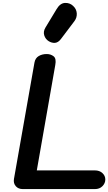

<svg xmlns="http://www.w3.org/2000/svg" viewBox="-20 -1300 744 1320"><path d="M137.5 0Q106 0 88.5 -20Q71 -40 76 -70L217 -870Q222.5 -900.5 246 -914.5Q269.5 -928.5 301.5 -928.5Q328.5 -928.5 348.5 -913Q368.5 -897.5 360 -853L233 -128.5H632Q664.5 -128.5 684.2 -110Q704 -91.5 704 -66Q704 -40 684.2 -20Q664.5 0 632 0ZM315.5 -1016.5Q292.5 -1030.5 284.2 -1056.8Q276 -1083 292.5 -1110.5L369.5 -1238Q393.5 -1278 426.2 -1279.8Q459 -1281.5 482 -1260Q505.5 -1239 507.8 -1209Q510 -1179 491.5 -1154.5L399 -1032Q380.5 -1007.5 358.8 -1005.5Q337 -1003.5 315.5 -1016.5Z"/></svg>

Font: Edu VIC WA NT Hand Pre
Style: Regular
Weight: 400
Designer: Tina and Corey Anderson, Eben Sorkin, Mirko Velimirovic
Foundry: Google for Education
Version: Version 1.000